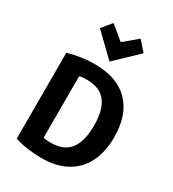

<svg xmlns="http://www.w3.org/2000/svg" viewBox="-238 -1138 1162 1286"><g transform="rotate(30 343.5 -495.5)"><path d="M255 -1008 192 -933 360 -771 530 -933 464 -1008 360 -921ZM641 -347Q641 -519 549.5 -613Q458 -707 285 -707Q233 -707 179.5 -699Q126 -691 80 -677V-13Q126 2 179.5 9.5Q233 17 287 17Q403 17 482 -27.5Q561 -72 601 -153.5Q641 -235 641 -347ZM485 -348Q485 -225 438 -164Q391 -103 291 -103Q272 -103 255 -105Q238 -107 233 -109V-584Q249 -590 291 -590Q391 -590 438 -529Q485 -468 485 -348Z"/></g></svg>

Font: Repo Bold
Style: Bold
Weight: 700
Designer: Stefan Peev
Foundry: Context Ltd
Version: Version 1.502